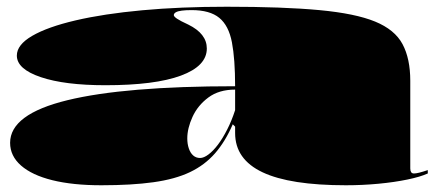

<svg xmlns="http://www.w3.org/2000/svg" viewBox="-20 -535 1295 570"><path d="M653 -515Q821 -515 928 -505Q1035 -495 1093.5 -471Q1152 -447 1175 -404Q1198 -361 1198 -295V-35Q1198 -28 1200.5 -24Q1203 -20 1209 -20Q1215 -20 1225 -22.5Q1235 -25 1250 -30V-20Q1228 -10 1189.5 -2Q1151 6 1103.5 10.5Q1056 15 1007 15Q841 15 759.5 -23.5Q678 -62 678 -140Q678 -142 678 -143.5Q678 -145 678 -149Q678 -153 678 -159L671 -166Q649 -115 618.5 -80Q588 -45 544 -24Q500 -3 435.5 6Q371 15 281 15Q196 15 135.5 0Q75 -15 42.5 -43.5Q10 -72 10 -111Q10 -196 180 -237.5Q350 -279 678 -279Q678 -360 668.5 -409.5Q659 -459 631 -482Q603 -505 549 -505Q532 -505 520 -503.5Q508 -502 502 -498.5Q496 -495 496 -490Q496 -486 505.5 -479.5Q515 -473 539 -462Q594 -435 594 -391Q594 -339 517 -310.5Q440 -282 293 -282Q172 -282 101 -306Q30 -330 30 -370Q30 -402 75.5 -428.5Q121 -455 204.5 -474.5Q288 -494 402 -504.5Q516 -515 653 -515ZM678 -269Q630 -269 598.5 -245.5Q567 -222 551.5 -188Q536 -154 536 -124Q536 -108 540.5 -94.5Q545 -81 553.5 -73.5Q562 -66 574 -66Q585 -66 599 -76.5Q613 -87 627 -105.5Q641 -124 654.5 -150.5Q668 -177 678 -208Z"/></svg>

Font: Kalnia Expanded
Style: Bold
Weight: 700
Width: 7
Designer: Frida Medrano
Foundry: Frida Medrano
Version: Version 1.105